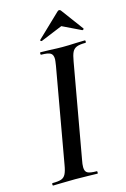

<svg xmlns="http://www.w3.org/2000/svg" viewBox="-121 -852 597 909"><g transform="rotate(-15 177.0 -397.5)"><path d="M23 -12Q52 -12 66 -17Q80 -22 87.5 -36.5Q95 -51 100 -81L182 -544Q186 -570 186 -576Q186 -598 173.5 -605.5Q161 -613 128 -613Q125 -613 125 -619Q125 -625 128 -625L173 -624Q211 -622 235 -622Q265 -622 303 -624L345 -625Q348 -625 348 -619Q348 -613 345 -613Q316 -613 301.5 -607Q287 -601 280 -586.5Q273 -572 268 -542L186 -81Q182 -62 182 -47Q182 -26 194.5 -19Q207 -12 240 -12Q242 -12 242 -6Q242 0 240 0Q213 0 197 -1L131 -2L69 -1Q52 0 23 0Q20 0 20 -6Q20 -12 23 -12ZM147 -675Q144 -675 142 -677.5Q140 -680 142 -682L255 -790Q260 -795 264 -795Q270 -795 273 -790L353 -682L354 -680Q354 -678 351 -676Q348 -674 346 -675L255 -719L148 -675Z"/></g></svg>

Font: Cormorant Infant SemiBold
Style: Italic
Weight: 600
Italic angle: -10°
Designer: Christian Thalmann (Catharsis Fonts)
Foundry: Catharsis Fonts
Version: Version 4.000